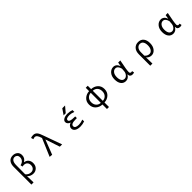

<svg xmlns="http://www.w3.org/2000/svg" viewBox="640 -3165 5719 5719"><g transform="rotate(-45 3500.0 -305.0)"><path d="M273.4 199.2V-548.8Q273.4 -666 329.6 -737.3Q385.7 -808.6 496.1 -808.6Q581.1 -808.6 640.6 -758.8Q700.2 -709 700.2 -617.2Q700.2 -496.1 591.8 -430.7V-425.8Q672.9 -415 719.7 -358.4Q766.6 -301.8 766.6 -215.8Q766.6 -110.4 704.1 -48.8Q641.6 12.7 553.7 12.7Q433.6 12.7 359.4 -70.3Q359.4 -64.5 365.2 199.2ZM532.2 -63.5Q593.8 -63.5 634.8 -106Q675.8 -148.4 675.8 -220.7Q675.8 -289.1 636.2 -331.5Q596.7 -374 522.5 -374Q497.1 -374 466.8 -367.2L452.1 -436.5Q533.2 -453.1 572.3 -501.5Q611.3 -549.8 611.3 -610.4Q611.3 -670.9 578.6 -703.6Q545.9 -736.3 498 -736.3Q434.6 -736.3 398.9 -684.6Q363.3 -632.8 362.3 -536.1Q359.4 -342.8 359.4 -148.4Q425.8 -63.5 532.2 -63.5Z M1338.9 8.8 1241.2 0 1477.5 -555.7 1471.7 -578.1Q1447.3 -656.2 1417 -694.3Q1386.7 -732.4 1341.8 -732.4Q1308.6 -732.4 1271.5 -713.9L1249 -790Q1294.9 -808.6 1351.6 -808.6Q1429.7 -808.6 1476.6 -752.9Q1523.4 -697.3 1561.5 -574.2L1767.6 0H1670.9L1520.5 -451.2H1516.6Z M2531.2 -757.8H2648.4L2499 -580.1H2410.2ZM2380.9 -151.4Q2380.9 -61.5 2536.1 -60.5Q2617.2 -60.5 2714.8 -96.7V-21.5Q2620.1 11.7 2532.2 11.7Q2418 11.7 2355 -29.3Q2292 -70.3 2292 -142.6Q2292 -192.4 2327.1 -232.4Q2357.4 -265.6 2408.2 -279.3Q2362.3 -293.9 2334 -323.2Q2299.8 -358.4 2299.8 -401.4Q2299.8 -461.9 2362.3 -498.5Q2424.8 -535.2 2532.2 -535.2Q2621.1 -535.2 2709 -502.9V-425.8Q2613.3 -463.9 2539.1 -463.9Q2389.6 -463.9 2389.6 -391.6Q2389.6 -314.5 2590.8 -314.5H2631.8V-243.2H2590.8Q2477.5 -243.2 2429.2 -219.7Q2380.9 -196.3 2380.9 -151.4Z M3542 -483.4V-59.6Q3624 -62.5 3679.2 -120.1Q3734.4 -177.7 3734.4 -272.5Q3734.4 -368.2 3681.2 -424.3Q3627.9 -480.5 3542 -483.4ZM3457 -59.6V-483.4Q3375 -480.5 3320.8 -423.3Q3266.6 -366.2 3266.6 -272.5Q3266.6 -177.7 3320.8 -120.1Q3375 -62.5 3457 -59.6ZM3542 -695.3V-553.7Q3663.1 -548.8 3745.6 -474.1Q3828.1 -399.4 3828.1 -272.5Q3828.1 -145.5 3744.1 -69.8Q3660.2 5.9 3542 9.8V199.2H3457V9.8Q3338.9 5.9 3254.9 -70.3Q3170.9 -146.5 3170.9 -272.5Q3170.9 -398.4 3254.9 -473.6Q3338.9 -548.8 3457 -553.7V-695.3Z M4448.2 12.7Q4352.5 12.7 4295.4 -59.1Q4238.3 -130.9 4238.3 -261.7Q4238.3 -395.5 4308.1 -476.1Q4377.9 -556.6 4476.6 -556.6Q4532.2 -556.6 4577.1 -522Q4622.1 -487.3 4644.5 -414.1H4647.5L4670.9 -543H4760.7Q4692.4 -210 4692.4 -119.1Q4692.4 -92.8 4707.5 -78.1Q4722.7 -63.5 4746.1 -63.5Q4764.6 -63.5 4783.2 -70.3L4797.9 -1Q4766.6 12.7 4727.5 12.7Q4676.8 12.7 4647.9 -14.2Q4619.1 -41 4620.1 -96.7H4616.2Q4554.7 12.7 4448.2 12.7ZM4466.8 -63.5Q4521.5 -63.5 4565.4 -113.8Q4609.4 -164.1 4615.2 -232.4L4623 -335Q4585.9 -480.5 4486.3 -480.5Q4423.8 -480.5 4378.9 -422.4Q4334 -364.3 4334 -262.7Q4334 -168 4368.7 -115.7Q4403.3 -63.5 4466.8 -63.5Z M5280.3 199.2V-278.3Q5280.3 -412.1 5348.1 -484.4Q5416 -556.6 5520.5 -556.6Q5632.8 -556.6 5693.4 -483.4Q5753.9 -410.2 5753.9 -280.3Q5753.9 -147.5 5687.5 -67.4Q5621.1 12.7 5530.3 12.7Q5432.6 12.7 5366.2 -64.5Q5371.1 95.7 5372.1 199.2ZM5514.6 -63.5Q5577.1 -63.5 5618.7 -122.1Q5660.2 -180.7 5660.2 -279.3Q5660.2 -373 5625 -426.8Q5589.8 -480.5 5516.6 -480.5Q5453.1 -480.5 5410.2 -427.2Q5367.2 -374 5367.2 -276.4V-136.7Q5428.7 -63.5 5514.6 -63.5Z M6448.2 12.7Q6352.5 12.7 6295.4 -59.1Q6238.3 -130.9 6238.3 -261.7Q6238.3 -395.5 6308.1 -476.1Q6377.9 -556.6 6476.6 -556.6Q6532.2 -556.6 6577.1 -522Q6622.1 -487.3 6644.5 -414.1H6647.5L6670.9 -543H6760.7Q6692.4 -210 6692.4 -119.1Q6692.4 -92.8 6707.5 -78.1Q6722.7 -63.5 6746.1 -63.5Q6764.6 -63.5 6783.2 -70.3L6797.9 -1Q6766.6 12.7 6727.5 12.7Q6676.8 12.7 6647.9 -14.2Q6619.1 -41 6620.1 -96.7H6616.2Q6554.7 12.7 6448.2 12.7ZM6466.8 -63.5Q6521.5 -63.5 6565.4 -113.8Q6609.4 -164.1 6615.2 -232.4L6623 -335Q6585.9 -480.5 6486.3 -480.5Q6423.8 -480.5 6378.9 -422.4Q6334 -364.3 6334 -262.7Q6334 -168 6368.7 -115.7Q6403.3 -63.5 6466.8 -63.5Z"/></g></svg>

Font: GenEi Gothic M Regular
Style: Regular
Weight: 400
Designer: o_tamon (Modified); [Source Han Sans]
Ryoko NISHIZUKA  (kana & ideographs); Paul D. Hunt (Latin, Greek & Cyrillic); Wenl
Version: Version 1.1a;Original Version 1.004